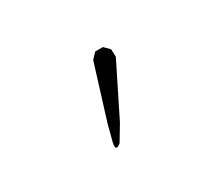

<svg xmlns="http://www.w3.org/2000/svg" viewBox="-59 -946 618 530"><g transform="rotate(-30 250.0 -681.0)"><path d="M313.5 -769.5 232.4 -606.4 203.1 -557.6Q182.6 -540 187.5 -567.4L201.2 -620.1L254.9 -793L271.5 -810.5H295.9L312.5 -793.9Z"/></g></svg>

Font: B2 Hana
Style: Regular
Weight: 500
Version: 2020-08-05; (max)